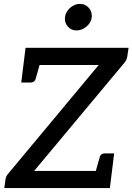

<svg xmlns="http://www.w3.org/2000/svg" viewBox="-20 -964 679 984"><path d="M2 0 8 -43Q9 -59 22 -74L486 -631H100L111 -719H639L633 -679Q631 -659 619 -644L155 -88H554L543 0ZM464 -63 491 -158Q493 -168 500 -173Q507 -178 517 -178H565L554 -88ZM190 -656 163 -561Q161 -551 153.5 -546Q146 -541 137 -541H89L100 -631ZM372 -808Q345 -808 327.5 -828Q310 -848 313 -875Q316 -903 339 -923.5Q362 -944 389 -944Q418 -944 435.5 -923.5Q453 -903 450 -875Q447 -848 423.5 -828Q400 -808 372 -808Z"/></svg>

Font: Aleo Medium
Style: Italic
Weight: 500
Italic angle: -7°
Designer: Alessio Laiso
Foundry: Alessio Laiso
Version: Version 2.001;gftools[0.9.29]